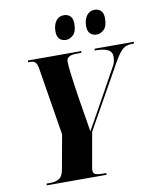

<svg xmlns="http://www.w3.org/2000/svg" viewBox="-99 -1008 904 1086"><g transform="rotate(-10 353.5 -465.5)"><path d="M80 0 82 -10H106Q131 -10 152 -21.5Q173 -33 180 -70L216 -269L154 -651Q150 -681 140.5 -692.5Q131 -704 108 -704H97L98 -714H405L403 -704H370Q349 -704 333.5 -696Q318 -688 318 -668Q318 -653 319.5 -637.5Q321 -622 324 -598Q327 -574 333 -532L343 -463Q349 -422 357.5 -374.5Q366 -327 376 -258Q394 -290 413 -323Q432 -356 452 -393L565 -597Q575 -614 577 -629Q579 -644 579 -651Q579 -681 553.5 -692.5Q528 -704 484 -704H479L482 -714H707L705 -704H690Q675 -704 660 -698.5Q645 -693 628.5 -674.5Q612 -656 590 -617L386 -254L354 -73Q352 -61 350.5 -54Q349 -47 349 -39Q349 -20 364.5 -15Q380 -10 405 -10H425L423 0ZM508 -791Q484 -791 470 -805Q456 -819 456 -848Q456 -885 473 -908Q490 -931 518 -931Q541 -931 555 -917Q569 -903 569 -874Q569 -828 549.5 -809.5Q530 -791 508 -791ZM332 -791Q308 -791 294 -805Q280 -819 280 -848Q280 -885 296.5 -908Q313 -931 342 -931Q365 -931 379 -917Q393 -903 393 -874Q393 -828 373 -809.5Q353 -791 332 -791Z"/></g></svg>

Font: Noto Serif Display ExtraCondensed Black
Style: Italic
Weight: 900
Width: 2
Italic angle: -12°
Designer: Monotype Design Team
Foundry: Monotype Imaging Inc.
Version: Version 2.009